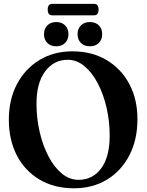

<svg xmlns="http://www.w3.org/2000/svg" viewBox="-20 -980 772 1010"><path d="M360.5 -710Q463.5 -710 540.5 -664.2Q617.5 -618.5 660.2 -538.2Q703 -458 703 -353.5Q703 -244.5 660.5 -162.8Q618 -81 542.8 -35.2Q467.5 10.5 368.5 10.5Q266 10.5 189 -34.8Q112 -80 69.2 -161.5Q26.5 -243 26.5 -350.5Q26.5 -456.5 69.2 -537.5Q112 -618.5 187.5 -664.2Q263 -710 360.5 -710ZM557 -266.5Q557 -342.5 540.5 -413.8Q524 -485 494.2 -541.8Q464.5 -598.5 424.2 -632Q384 -665.5 336 -665.5Q263 -665.5 217.5 -604.5Q172 -543.5 172 -435Q172 -358.5 188.5 -286.8Q205 -215 234.8 -158Q264.5 -101 305 -67.5Q345.5 -34 393.5 -34Q467.5 -34 512.2 -94.2Q557 -154.5 557 -266.5ZM276 -736.5Q246.5 -736.5 229 -754Q211.5 -771.5 211.5 -800Q211.5 -829 229 -846.5Q246.5 -864 276 -864Q305 -864 322.5 -846.5Q340 -829 340 -800Q340 -772 322.5 -754.2Q305 -736.5 276 -736.5ZM452.5 -736.5Q423.5 -736.5 405.8 -754Q388 -771.5 388 -800Q388 -829 405.8 -846.5Q423.5 -864 452.5 -864Q482.5 -864 500 -846.5Q517.5 -829 517.5 -800Q517.5 -772 500 -754.2Q482.5 -736.5 452.5 -736.5ZM231 -929.5Q231 -959.5 254 -959.5H475.5Q498.5 -959.5 498.5 -929.5Q498.5 -899.5 475.5 -899.5H254Q231 -899.5 231 -929.5Z"/></svg>

Font: Fraunces 144pt Soft SemiBold
Style: Regular
Weight: 600
Version: Version 1.000;[b76b70a41]